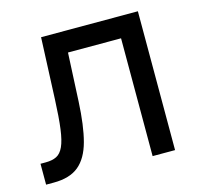

<svg xmlns="http://www.w3.org/2000/svg" viewBox="-83 -610 723 698"><g transform="rotate(-15 279.0 -261.0)"><path d="M7.8 0V-78.6H27.3Q52.2 -78.6 68.4 -86.7Q84.5 -94.7 94.7 -116.9Q105 -139.2 110.6 -181.2Q116.2 -223.1 119.1 -292L128.9 -522.5H493.2V0H408.7V-443.4H209L200.2 -261.2Q195.8 -171.4 180.4 -113.8Q165 -56.2 131.1 -28.1Q97.2 0 36.6 0Z"/></g></svg>

Font: Inter 28pt
Style: Regular
Weight: 400
Designer: Rasmus Andersson
Foundry: rsms
Version: Version 4.001;git-66647c0bb